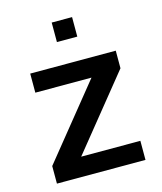

<svg xmlns="http://www.w3.org/2000/svg" viewBox="-107 -786 728 865"><g transform="rotate(-15 257.0 -353.5)"><path d="M51 0V-82L325 -421H63V-510H462V-428L188 -89H464V0ZM216 -616V-707H311V-616Z"/></g></svg>

Font: Saira Medium
Style: Regular
Weight: 500
Designer: Hector Gatti with collaboration of the Omnibus-Type team
Foundry: Omnibus-Type
Version: Version 1.100; ttfautohint (v1.8.3)